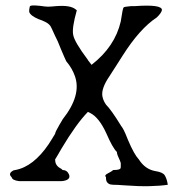

<svg xmlns="http://www.w3.org/2000/svg" viewBox="-20 -655 653 690"><path d="M583 9Q557 13 518 14Q479 15 426 11Q414 10 404.5 9.5Q395 9 387 9Q367 9 362 -6Q361 -9 361 -12Q361 -15 361 -18Q354 -25 366 -31Q374 -35 379.5 -38.5Q385 -42 387 -44Q410 -44 413 -50Q414 -52 414 -57Q414 -62 414 -69Q414 -72 403 -96Q400 -104 400 -109Q385 -123 362 -176Q336 -233 304 -249Q302 -250 300 -251Q298 -252 296 -253Q254 -210 201 -121Q194 -108 188 -98.5Q182 -89 178 -82Q178 -62 194 -52Q202 -48 205 -44Q221 -44 228 -28Q235 -10 209 -5Q205 -4 201 -4Q197 -4 192 -4H49Q24 -7 22 -18Q9 -30 24 -40Q29 -44 35 -44Q100 -56 155 -137Q160 -145 166 -154.5Q172 -164 178 -174Q178 -180 195 -209Q198 -214 200.5 -218Q203 -222 205 -226Q274 -313 249 -382Q244 -396 236.5 -409Q229 -422 218 -435Q215 -441 210.5 -451.5Q206 -462 200 -476Q193 -494 187.5 -506.5Q182 -519 178 -526Q163 -560 160 -563Q153 -572 139 -578Q131 -582 119 -586Q90 -598 85 -612Q84 -619 87 -631Q87 -638 124 -634Q144 -631 152 -631Q157 -631 164.5 -631.5Q172 -632 182 -633Q232 -637 251 -622Q253 -621 256 -618Q238 -554 243 -530Q247 -505 295 -441Q297 -437 301 -432.5Q305 -428 309 -422Q393 -487 414 -578Q421 -625 424 -628Q426 -631 451 -633H465Q562 -640 562 -619Q560 -608 543 -592Q482 -552 420 -454Q413 -444 399 -421Q391 -408 384.5 -398.5Q378 -389 374 -382Q343 -337 348 -309Q351 -293 361 -279Q380 -260 415 -203Q418 -199 420.5 -195Q423 -191 425 -187Q427 -183 431 -174Q435 -165 440 -152Q462 -100 479 -82Q502 -46 539 -40Q565 -36 572 -25Q580 -12 583 9Z"/></svg>

Font: New Tegomin
Style: Regular
Weight: 400
Designer: Kyosuke Nagai
Version: Version 1.000